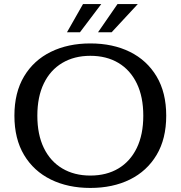

<svg xmlns="http://www.w3.org/2000/svg" viewBox="-20 -911 890 946"><path d="M463 -752 559 -891H659L530 -752ZM310 -752 389 -891H479L374 -752ZM425 15Q315 15 230.5 -26.5Q146 -68 98.5 -147.5Q51 -227 51 -341Q51 -455 98.5 -534.5Q146 -614 230.5 -655.5Q315 -697 425 -697Q536 -697 620 -655.5Q704 -614 751.5 -534.5Q799 -455 799 -341Q799 -227 751.5 -147.5Q704 -68 620 -26.5Q536 15 425 15ZM425 -46Q505 -46 563.5 -81Q622 -116 654 -182Q686 -248 686 -341Q686 -434 654 -500Q622 -566 563.5 -601Q505 -636 425 -636Q346 -636 287 -601Q228 -566 196 -500Q164 -434 164 -341Q164 -248 196 -182Q228 -116 287 -81Q346 -46 425 -46Z"/></svg>

Font: Montagu Slab 16pt
Style: Regular
Weight: 400
Designer: Florian Karsten
Foundry: Florian Karsten
Version: Version 1.000; ttfautohint (v1.8.3)